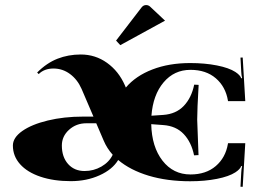

<svg xmlns="http://www.w3.org/2000/svg" viewBox="-20 -707 1033 754"><path d="M628.1 -625.9 452.4 -529.7 435.8 -547.6 536.3 -678.3Q543.3 -687.1 553.8 -687.1Q562.9 -687.1 569.5 -680.9ZM347 -249.1 300.3 -358Q284.1 -394.7 255 -416.3Q226 -437.9 190.1 -437.9Q153.8 -437.9 132 -416.1L125.9 -422.2Q163.5 -459.8 205.9 -476.4Q248.3 -493 297.2 -493Q354.5 -493 400.3 -460.2Q446.2 -427.4 470.7 -371.5L474.2 -363.2Q513.1 -409.1 578.5 -434.2Q643.8 -459.4 726.8 -459.4Q784.5 -459.4 831.9 -450Q879.4 -440.6 904.3 -424.4Q923.5 -411.7 927.4 -399.5L930.9 -400.3Q927.9 -410.8 927.4 -424.8L924.4 -480.8L933.1 -481.2L943.2 -309.9H875.4L875 -312.5Q865.8 -366.7 827.4 -399.7Q788.9 -432.7 728.1 -432.7Q663.9 -432.7 622.4 -383.5Q580.9 -334.4 574.7 -252.6L621.1 -255.7Q671.3 -259.2 701.7 -291.1Q732.1 -323 742.6 -374.6L760.1 -373.7Q754.4 -276.7 754.4 -237.3L759.6 -97.9L742.1 -97Q731.6 -148.6 701.5 -180.5Q671.3 -212.4 621.1 -215.9L573.9 -219.4Q576 -130.2 618.2 -76Q660.4 -21.9 728.1 -21.9Q788.9 -21.9 827.4 -54.9Q865.8 -87.8 875 -142L875.4 -144.7H943.2L933.1 26.7L924.4 26.2L927.4 -29.7Q927.9 -43.7 930.9 -54.2L927.4 -55.1Q923.5 -42.8 904.3 -30.2Q879.4 -14 831.9 -4.6Q784.5 4.8 726.8 4.8Q636.4 4.8 563.8 -17Q491.3 -38.9 444.1 -78.7Q421.8 -41.5 371.1 -18.6Q320.4 4.4 257.9 4.4Q190.6 4.4 138.8 -13.1Q87 -30.6 58.8 -62.3Q30.6 -94 30.6 -135.5Q30.6 -166.5 67.5 -192.5Q104.5 -218.5 167.8 -233.8Q231.2 -249.1 305.9 -249.1ZM358 -222.9H319.1Q279.3 -222.9 251.1 -197.3Q222.9 -171.8 222.9 -135.5Q222.9 -90.5 247.4 -62.9Q271.9 -35.4 312.1 -35.4Q347.9 -35.4 378.3 -52.9Q408.7 -70.4 422.6 -99.2Q399.9 -124.6 387.2 -154.7Z"/></svg>

Font: Wabroye
Style: Medium
Weight: 500
Designer: gluk
Foundry: gluk
Version: Version 0.14